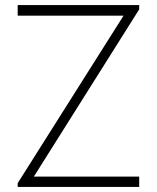

<svg xmlns="http://www.w3.org/2000/svg" viewBox="-20 -740 621 760"><path d="M50 0V-15L469 -678H50V-720H531V-703L114 -41H531V0Z"/></svg>

Font: Hauora
Style: Regular
Weight: 400
Designer: Wayne Shih
Foundry: WCYS
Version: Version 1.001